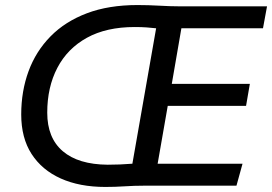

<svg xmlns="http://www.w3.org/2000/svg" viewBox="-20 -735 1077 760"><path d="M397 5Q295 5 220.5 -28.5Q146 -62 105 -125.5Q64 -189 64 -282Q64 -374 93 -453Q122 -532 180 -591Q238 -650 324 -682.5Q410 -715 524 -715Q567 -715 611 -712.5Q655 -710 687 -710H1037L1021 -623H698L660 -403H969L954 -316H644L604 -87H940L916 0H550Q511 0 473.5 2.5Q436 5 397 5ZM406 -83Q430 -83 454.5 -84Q479 -85 504 -87L598 -623Q580 -625 560.5 -626.5Q541 -628 513 -628Q401 -628 324 -585.5Q247 -543 207 -466.5Q167 -390 167 -289Q167 -189 228.5 -136.5Q290 -84 406 -83Z"/></svg>

Font: Livvic Medium
Style: Italic
Weight: 500
Italic angle: -10°
Designer: Jacques Le Bailly, Baron von Fonthausen
Version: Version 1.001; ttfautohint (v1.8.2)